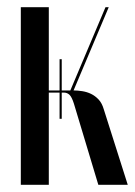

<svg xmlns="http://www.w3.org/2000/svg" viewBox="-20 -515 376 535"><path d="M186 -226Q180 -245 173.5 -251Q167 -257 158 -257H152V-184H146V-257H116V0H38V-495H116V-263H146V-350H152V-263H176L274 -495H283L185 -263Q196 -263 209 -261Q222 -259 233.5 -253.5Q245 -248 254.5 -238Q264 -228 269 -211L336 0H254Z"/></svg>

Font: Moniqa SemBd Narrow Display
Style: Regular
Weight: 600
Width: 4
Designer: Rajesh Rajput
Foundry: Rajesh Rajput
Version: Version 1.000